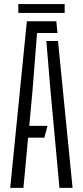

<svg xmlns="http://www.w3.org/2000/svg" viewBox="-20 -902 398 922"><path d="M29 0 109 -800H250.5L256 -743.5H158L136 -465L120.5 -297.5H208L193 -241H115L92.5 0ZM265.5 0 222.5 -466.5 202.5 -705H258.5L328.5 0ZM68 -882.5H290.5V-840H68Z"/></svg>

Font: Big Shoulders Stencil Text Thin Light
Style: Regular
Weight: 300
Version: Version 2.001